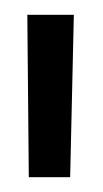

<svg xmlns="http://www.w3.org/2000/svg" viewBox="-20 -716 140 260"><path d="M19 -476 17 -696H80L75 -476Z"/></svg>

Font: TypoPRO Titillium Text
Style: 250 wt
Weight: 300
Designer: Accademia di Belle Arti di Urbino and others
Foundry: Accademia di Belle Arti di Urbino and others.
Version: Version 25.000